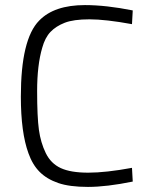

<svg xmlns="http://www.w3.org/2000/svg" viewBox="-20 -725 584 755"><path d="M502 -11Q399 10 326 10Q253 10 208.5 -5.5Q164 -21 136 -49Q108 -77 92 -122Q62 -204 62 -345Q62 -571 134 -644Q193 -705 314 -705Q397 -705 502 -684L499 -630Q395 -649 332 -649Q269 -649 234.5 -635.5Q200 -622 178.5 -599.5Q157 -577 146 -537Q126 -469 126 -367Q126 -265 133 -214.5Q140 -164 160 -123Q180 -82 219 -64Q258 -46 327 -46Q396 -46 499 -65Z"/></svg>

Font: Titillium Web[RUS by Daymarius]
Style: Regular
Weight: 300
Designer: Cyrillization by Daymarius
Foundry: Cyrillization by Daymarius
Version: Version 1.002 September 12, 2018